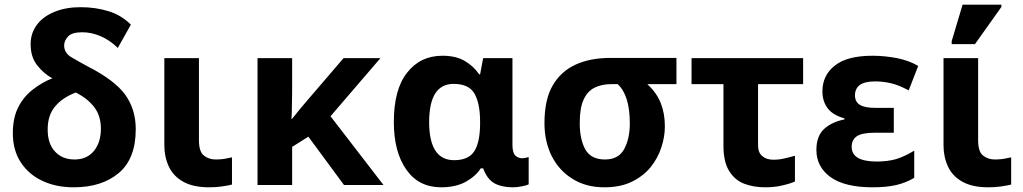

<svg xmlns="http://www.w3.org/2000/svg" viewBox="-20 -796 4402 826"><path d="M296.9 9.8Q220.7 9.8 162.1 -18.1Q103.5 -45.4 69.3 -97.7Q35.2 -149.9 35.2 -223.1Q35.2 -290.5 59.6 -336.9Q83 -381.8 123 -412.1Q162.1 -442.4 205.1 -459Q166 -481 139.6 -515.6Q111.8 -550.8 111.8 -606Q111.8 -654.3 139.6 -690.4Q166 -725.6 215.8 -745.6Q263.7 -765.1 327.1 -765.1Q390.6 -765.1 446.3 -748Q501.5 -731.4 543 -689.9L486.8 -589.8Q452.6 -623.5 412.1 -640.6Q372.6 -657.2 334 -657.2Q289.6 -657.2 272.9 -639.2Q255.9 -620.6 255.9 -601.1Q255.9 -569.3 285.2 -550.8Q320.8 -529.8 363.8 -506.8Q473.6 -450.2 518.6 -388.7Q564 -325.7 564 -240.2Q564 -113.3 491.2 -51.8Q418 9.8 296.9 9.8ZM300.8 -109.9Q354.5 -109.9 384.8 -147.5Q414.1 -184.6 414.1 -242.2Q414.1 -297.9 384.8 -335.9Q356 -373 306.2 -397.9Q250 -377 217.8 -338.9Q185.1 -301.3 185.1 -238.8Q185.1 -177.7 216.3 -144.5Q247.6 -109.9 300.8 -109.9Z M879.9 9.8Q810.5 9.8 767.6 -14.6Q725.1 -38.6 706.1 -80.1Q687 -121.1 687 -170.9V-545.9H835.9V-192.9Q835.9 -143.6 856.9 -127Q878.4 -109.9 907.7 -109.9Q925.8 -109.9 943.8 -112.3Q948.7 -113.3 954.1 -114.3Q959.5 -115.2 966.6 -116.7Q973.6 -118.2 978 -119.1V-2Q963.4 2 933.1 6.3Q907.2 9.8 879.9 9.8Z M1616.7 -545.9 1401.9 -295.9 1629.9 0H1460L1306.6 -208L1236.8 -164.1V0H1087.9V-545.9H1236.8V-402.8Q1235.8 -362.8 1235.8 -342.8Q1235.8 -309.6 1233.9 -284.2H1235.8Q1241.2 -291 1252.7 -304.7Q1264.2 -318.4 1269.5 -325.7Q1274.9 -332 1286.6 -345.9Q1298.3 -359.9 1304.7 -367.2L1458 -545.9Z M1878.4 9.8Q1780.8 9.8 1728 -66.4Q1674.3 -142.6 1674.3 -271Q1674.3 -411.6 1731.4 -483.4Q1788.1 -556.2 1883.3 -556.2Q1941.9 -556.2 1979.5 -533.7Q2017.6 -511.2 2041.5 -476.1H2045.4L2058.6 -545.9H2184.6V-172.9Q2184.6 -139.2 2196.8 -127Q2210 -115.2 2225.6 -115.2Q2233.4 -115.2 2241.7 -117.2Q2249.5 -119.1 2254.4 -120.1V-2.9Q2247.6 1 2226.1 5.4Q2204.6 9.8 2187.5 9.8Q2138.2 9.8 2106.4 -7.8Q2075.2 -25.9 2058.6 -71.8H2048.3Q2026.9 -38.1 1983.4 -13.7Q1939.9 9.8 1878.4 9.8ZM1933.6 -106.9Q1995.6 -106.9 2020.5 -145.5Q2045.4 -184.1 2045.4 -266.1V-272Q2045.4 -351.6 2021 -393.6Q1997.1 -435.1 1931.2 -435.1Q1826.2 -435.1 1826.2 -270Q1826.7 -106.9 1933.6 -106.9Z M2580.6 9.8Q2500.5 9.8 2443.4 -26.4Q2386.2 -61 2353.5 -124.5Q2322.3 -188 2322.3 -266.1Q2322.3 -367.7 2357.9 -428.7Q2393.6 -489.7 2457.5 -518.6Q2520.5 -546.9 2606.4 -546.9H2890.1V-434.1H2765.1Q2805.2 -396.5 2822.8 -352.1Q2840.3 -308.1 2840.3 -252Q2840.3 -207.5 2825.2 -162.1Q2811 -117.2 2779.3 -77.1Q2747.1 -38.1 2698.2 -14.2Q2648.9 9.8 2580.6 9.8ZM2582.5 -109.9Q2641.6 -109.9 2665.5 -155.3Q2689.5 -199.7 2689.5 -265.1Q2689.5 -386.2 2637.2 -434.1H2610.4Q2568.8 -434.1 2538.1 -418.9Q2507.3 -403.8 2490.7 -367.2Q2474.1 -332 2474.1 -266.1Q2474.1 -196.8 2498 -153.3Q2522.5 -109.9 2582.5 -109.9Z M3272 9.8Q3221.7 9.8 3180.7 -5.9Q3140.1 -22 3116.2 -61.5Q3092.3 -100.6 3092.3 -170.9V-434.1H2955.1V-545.9H3435.1V-434.1H3241.2V-170.9Q3241.2 -139.6 3259.3 -124.5Q3277.8 -108.9 3306.2 -108.9Q3333 -108.9 3354 -114.3Q3370.6 -117.7 3399.9 -126V-15.1Q3377 -4.9 3344.2 2Q3312.5 9.8 3272 9.8Z M3733.9 9.8Q3614.3 9.8 3552.7 -34.2Q3492.2 -78.6 3492.2 -150.9Q3492.2 -210.9 3525.4 -241.2Q3558.6 -271.5 3612.8 -282.2V-287.1Q3564.5 -299.8 3541.5 -329.1Q3518.1 -359.4 3518.1 -402.8Q3518.1 -472.2 3571.3 -513.7Q3624 -556.2 3733.9 -556.2Q3785.2 -556.2 3838.9 -545.9Q3892.1 -535.2 3930.2 -512.2L3889.2 -407.2Q3847.2 -429.7 3814.5 -437.5Q3780.3 -445.8 3745.1 -445.8Q3701.2 -445.8 3679.2 -430.7Q3658.2 -414.6 3658.2 -386.2Q3658.2 -357.4 3679.7 -344.7Q3701.2 -332 3744.1 -332H3825.2V-225.1H3745.1Q3689.9 -225.1 3667 -210.4Q3644 -195.8 3644 -164.1Q3644 -101.1 3752 -101.1Q3797.9 -101.1 3834.5 -111.3Q3871.6 -122.6 3913.1 -147.9V-30.8Q3877.4 -9.8 3835.9 0Q3793.9 9.8 3733.9 9.8Z M4231.9 9.8Q4162.6 9.8 4119.6 -14.6Q4077.1 -38.6 4058.1 -80.1Q4039.1 -121.1 4039.1 -170.9V-545.9H4188V-192.9Q4188 -143.6 4209 -127Q4230.5 -109.9 4259.8 -109.9Q4277.8 -109.9 4295.9 -112.3Q4300.8 -113.3 4306.2 -114.3Q4311.5 -115.2 4318.6 -116.7Q4325.7 -118.2 4330.1 -119.1V-2Q4315.4 2 4285.2 6.3Q4259.3 9.8 4231.9 9.8ZM4074.2 -606V-619.1L4121.1 -775.9H4288.1V-766.1L4174.3 -606Z"/></svg>

Font: Droid Sans Thai
Style: Bold
Weight: 700
Designer: Steve Matteson
Foundry: Ascender Corporation
Version: Version 1.00